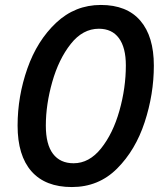

<svg xmlns="http://www.w3.org/2000/svg" viewBox="-20 -745 662 775"><path d="M51 -238Q51 -356 90.5 -468.5Q130 -581 206.5 -653Q283 -725 387 -725Q492 -725 546.5 -661.5Q601 -598 601 -480Q601 -365 564 -252Q527 -139 452.5 -64.5Q378 10 270 10Q163 10 107 -53.5Q51 -117 51 -238ZM488 -481Q488 -553 460 -591Q432 -629 379 -629Q314 -629 265.5 -567.5Q217 -506 191 -414.5Q165 -323 165 -238Q165 -162 194 -124Q223 -86 277 -86Q340 -86 388 -146Q436 -206 462 -298Q488 -390 488 -481Z"/></svg>

Font: Noto Sans UI NarrowMedium
Style: Italic
Weight: 500
Width: 4
Italic angle: -12°
Designer: Monotype Design Team
Foundry: Monotype Imaging Inc.
Version: Version 1.001